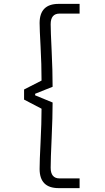

<svg xmlns="http://www.w3.org/2000/svg" viewBox="-20 -813 540 989"><path d="M104 -300V-352L194 -398Q194 -482 189 -573Q184 -664 184 -694Q184 -793 282 -793H390V-743H287Q241 -743 241 -688Q241 -655 246 -552Q251 -449 251 -366L161 -330V-322L251 -285Q251 -211 246 -101.5Q241 8 241 51Q241 106 287 106H390V156H282Q184 156 184 57Q184 17 189 -81Q194 -179 194 -253Z"/></svg>

Font: Lekton
Style: Regular
Weight: 400
Designer: Paolo Mazzetti, Luciano Perondi, Raffaele Flato, Elena Papassissa, Emilio Macchia, Michela Povoleri, Tobias Seemiller, R
Version: Version 34.000